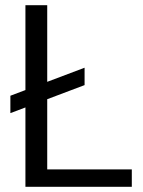

<svg xmlns="http://www.w3.org/2000/svg" viewBox="-20 -720 550 740"><path d="M20 -284V-351L306 -459V-392ZM78 0V-700H162V-67H488V0Z"/></svg>

Font: DM Sans 36pt
Style: Regular
Weight: 400
Designer: Colophon Foundry, Jonny Pinhorn
Foundry: Colophon Foundry
Version: Version 4.004;gftools[0.9.30]